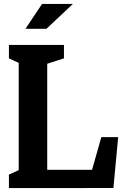

<svg xmlns="http://www.w3.org/2000/svg" viewBox="-20 -959 660 979"><path d="M25.5 -68.5 108.2 -106.6 75.4 -50.4V-678.4L108.2 -623.4L25.5 -661.5V-730H306.1V-661.5L188 -623.4L220.8 -678.4V0H25.5ZM157.2 -93.2H482.3L443.2 -71.2L496.5 -259.6H582.5L558.3 -0.4L157.8 0.1ZM351.6 -939H194.5L109.8 -812.1H216.8Z"/></svg>

Font: Monaspace Xenon Var ExtraLight
Style: Regular
Weight: 200
Designer: Riley Cran and the Lettermatic Team
Version: Version 1.200 (Monaspace Xenon Var)